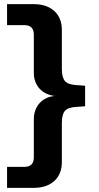

<svg xmlns="http://www.w3.org/2000/svg" viewBox="-20 -725 477 925"><path d="M14 180V79H96Q120 79 131.5 67.5Q143 56 143 33V-151Q143 -183 156.5 -208Q170 -233 194.5 -247.5Q219 -262 251 -263V-262Q219 -264 194.5 -278.5Q170 -293 156.5 -317.5Q143 -342 143 -373V-558Q143 -581 131.5 -592.5Q120 -604 96 -604H14V-705H143Q205 -705 241.5 -672Q278 -639 278 -580V-392Q278 -351 293.5 -334Q309 -317 349 -315L390 -312V-213L349 -210Q308 -208 293 -191Q278 -174 278 -133V55Q278 114 241.5 147Q205 180 143 180Z"/></svg>

Font: Nunito Sans 10pt SemiExpanded
Style: Bold
Weight: 700
Width: 6
Designer: Vernon Adams
Foundry: Vernon Adams
Version: Version 3.101;gftools[0.9.27]